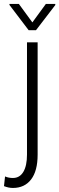

<svg xmlns="http://www.w3.org/2000/svg" viewBox="-55 -744 301 978"><path d="M136.7 -528.3V43.5Q136.7 126.5 103.5 169.9Q70.3 213.4 10.7 213.4Q-11.2 213.4 -34.7 204.1L-29.3 154.8Q-11.2 162.6 10.7 162.6Q45.4 162.6 64 131.3Q82.5 100.1 82.5 43.5V-528.3ZM109.9 -629.9 178.7 -724.1H226.6V-718.3L128.4 -590.3H90.8L-6.8 -718.8V-724.1H41Z"/></svg>

Font: MAUL Condensed Light
Style: Light
Weight: 300
Designer: MAUL
Version: Version 2.137; 2017; ttfautohint (v1.8.3)